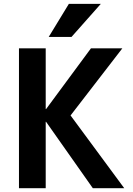

<svg xmlns="http://www.w3.org/2000/svg" viewBox="-20 -983 697 1003"><path d="M218.8 -730.5V-413.1H220.7L455.1 -730.5H619.1L348.6 -379.9L628.9 0H464.8L220.7 -346.7H218.8V0H79.1V-730.5ZM339.8 -962.9H506.8L353.5 -790H234.4Z"/></svg>

Font: Mgen+ 1c bold
Style: Bold
Weight: 700
Designer: [Source Han Sans]
Ryoko NISHIZUKA  (kana & ideographs); Paul D. Hunt (Latin, Greek & Cyrillic); Wenlong ZHANG  (bopomofo
Version: Version 1.059.20150602